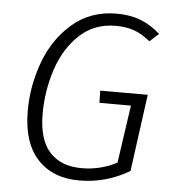

<svg xmlns="http://www.w3.org/2000/svg" viewBox="-51 -743 718 801"><g transform="rotate(5 307.5 -342.5)"><path d="M589 -627 551 -593Q517 -621 484 -633Q451 -645 406 -645Q316 -645 254.5 -587Q193 -529 163.5 -439Q134 -349 134 -253Q134 -146 181 -93.5Q228 -41 316 -41Q394 -41 463 -77L498 -319H366L365 -370H564L520 -47Q422 11 310 11Q198 11 134.5 -58.5Q71 -128 71 -260Q71 -366 108.5 -466.5Q146 -567 222 -631.5Q298 -696 406 -696Q462 -696 506 -679Q550 -662 589 -627Z"/></g></svg>

Font: Fira Sans Light
Style: Italic
Weight: 300
Italic angle: -8°
Designer: bBox Type GmbH & Carrois Corporate GbR & Edenspiekermann AG
Foundry: bBox Type GmbH & Carrois Corporate GbR & Edenspiekermann AG
Version: Version 4.301